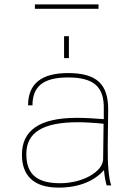

<svg xmlns="http://www.w3.org/2000/svg" viewBox="-20 -845 607 875"><path d="M450 -120C449 -62 356 -10 254 -10C147 -10 100 -52 100 -143C100 -242 176 -288 336 -288C366 -288 417 -285 452 -281ZM80 -140C80 -47 131 10 247 10C343 10 412 -22 454 -70C456 -42 461 -18 466 0H487C475 -31 470 -100 471 -182L473 -344C474 -462 420 -512 290 -512C167 -512 108 -462 108 -365H128C128 -451 177 -492 290 -492C407 -492 455 -450 453 -349V-302C419 -305 367 -308 331 -308C156 -308 80 -248 80 -140ZM294 -680H272V-580H294ZM429 -825H139V-805H429Z"/></svg>

Font: Perun Thin
Style: Regular
Weight: 100
Foundry: Copyright (c) Stefan Peev, Context Ltd, 2016
Version: Version 1.089